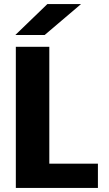

<svg xmlns="http://www.w3.org/2000/svg" viewBox="-20 -932 540 952"><path d="M58.5 0V-700H224.5V-120.5H465.5V0ZM201.5 -758.5H56L215 -912H382Z"/></svg>

Font: Trispace
Style: Bold
Weight: 700
Designer: Tyler Finck
Foundry: Etcetera Type Company
Version: Version 1.210; ttfautohint (v1.8.3)